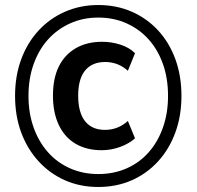

<svg xmlns="http://www.w3.org/2000/svg" viewBox="-20 -735 783 765"><path d="M371.5 10Q299.5 10 239.2 -16.5Q179 -43 134 -92Q89 -141 64.5 -207Q40 -273 40 -353Q40 -432.5 64.5 -498.8Q89 -565 133.8 -613.5Q178.5 -662 239.5 -688.5Q300.5 -715 371.5 -715Q444 -715 504.8 -688.5Q565.5 -662 610 -613.8Q654.5 -565.5 678.8 -499Q703 -432.5 703 -353Q703 -274 678.8 -207.5Q654.5 -141 609.8 -92Q565 -43 504.5 -16.5Q444 10 371.5 10ZM385 -136.5Q325 -136.5 281.2 -162.2Q237.5 -188 214.2 -237.2Q191 -286.5 191 -353.5Q191 -422.5 214.2 -469.8Q237.5 -517 281.8 -542.8Q326 -568.5 386.5 -568.5Q425 -568.5 460.2 -557Q495.5 -545.5 518 -523L489.5 -453Q469.5 -471 446.8 -479.5Q424 -488 399 -488Q347 -488 319.2 -454.2Q291.5 -420.5 291.5 -354Q291.5 -286.5 319 -252Q346.5 -217.5 398 -217.5Q424.5 -217.5 447.2 -226.5Q470 -235.5 489.5 -253L518 -184Q495 -163 459.2 -149.8Q423.5 -136.5 385 -136.5ZM371.5 -41.5Q433 -41.5 484.2 -64Q535.5 -86.5 572.2 -128Q609 -169.5 629.2 -226.8Q649.5 -284 649.5 -353Q649.5 -423 629.2 -480Q609 -537 572.2 -578Q535.5 -619 484.2 -642Q433 -665 371.5 -665Q311 -665 259.8 -642Q208.5 -619 171.5 -578Q134.5 -537 114 -479.5Q93.5 -422 93.5 -353Q93.5 -284 114 -226.8Q134.5 -169.5 171.5 -128Q208.5 -86.5 259.8 -64Q311 -41.5 371.5 -41.5Z"/></svg>

Font: Nunito Sans 12pt ExtraLight SemiCondensed
Style: Regular
Weight: 200
Width: 4
Version: Version 3.101;gftools[0.9.27]